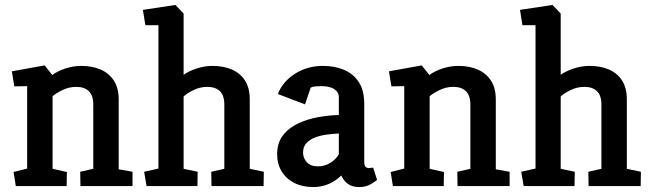

<svg xmlns="http://www.w3.org/2000/svg" viewBox="-20 -754 2638 778"><path d="M44 0 35 -57 90 -71V-405L38 -404L28 -465L161 -489L192 -450Q213 -466 245 -476.5Q277 -487 310 -487Q353 -487 387 -472.5Q421 -458 441 -428Q461 -398 461 -351V-68L517 -58V0H306L305 -58L358 -70V-330Q358 -367 340 -384.5Q322 -402 289 -402Q259 -402 232 -388.5Q205 -375 193 -364V-70L251 -57L250 0Z M574 0 564 -58 622 -71V-652H569L559 -714L691 -734L724 -699V-451Q745 -466 777 -476.5Q809 -487 841 -487Q885 -487 919 -472.5Q953 -458 972.5 -428Q992 -398 992 -351V-70L1049 -58L1048 0H837L836 -58L889 -70V-330Q889 -367 871 -384.5Q853 -402 820 -402Q790 -402 763 -388.5Q736 -375 724 -363V-70L781 -58L780 0Z M1249 4Q1205 4 1172 -13Q1139 -30 1121 -60Q1103 -90 1103 -129Q1103 -175 1126.5 -205.5Q1150 -236 1188.5 -254Q1227 -272 1270.5 -279.5Q1314 -287 1353 -288V-362Q1353 -380 1335 -392.5Q1317 -405 1281 -405Q1271 -405 1259 -404Q1247 -403 1239 -399L1216 -331L1106 -373Q1125 -423 1175 -455Q1225 -487 1289 -487Q1335 -487 1373 -471.5Q1411 -456 1433.5 -422Q1456 -388 1456 -332V-97Q1456 -84 1461 -78.5Q1466 -73 1475 -73Q1480 -73 1485 -74Q1490 -75 1492 -75L1508 -25Q1500 -18 1481 -7Q1462 4 1436 4Q1407 4 1389.5 -9Q1372 -22 1363 -43Q1342 -22 1313 -9Q1284 4 1249 4ZM1268 -80Q1297 -80 1320 -95Q1343 -110 1353 -129V-213Q1332 -212 1307 -209Q1282 -206 1259.5 -198Q1237 -190 1222.5 -175Q1208 -160 1208 -136Q1208 -113 1223.5 -96.5Q1239 -80 1268 -80Z M1572 0 1563 -57 1618 -71V-405L1566 -404L1556 -465L1689 -489L1720 -450Q1741 -466 1773 -476.5Q1805 -487 1838 -487Q1881 -487 1915 -472.5Q1949 -458 1969 -428Q1989 -398 1989 -351V-68L2045 -58V0H1834L1833 -58L1886 -70V-330Q1886 -367 1868 -384.5Q1850 -402 1817 -402Q1787 -402 1760 -388.5Q1733 -375 1721 -364V-70L1779 -57L1778 0Z M2102 0 2092 -58 2150 -71V-652H2097L2087 -714L2219 -734L2252 -699V-451Q2273 -466 2305 -476.5Q2337 -487 2369 -487Q2413 -487 2447 -472.5Q2481 -458 2500.5 -428Q2520 -398 2520 -351V-70L2577 -58L2576 0H2365L2364 -58L2417 -70V-330Q2417 -367 2399 -384.5Q2381 -402 2348 -402Q2318 -402 2291 -388.5Q2264 -375 2252 -363V-70L2309 -58L2308 0Z"/></svg>

Font: Kreon Light Medium
Style: Regular
Weight: 500
Version: Version 2.002